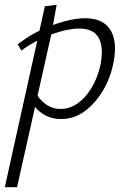

<svg xmlns="http://www.w3.org/2000/svg" viewBox="-41 -491 534 800"><path d="M-21 289 146 -465 195 -471 173 -349 30 289ZM214 5Q181 5 155 -7Q129 -19 111 -38.5Q93 -58 83 -82L107 -106Q123 -76 150 -56.5Q177 -37 212 -37Q249 -37 282 -60Q315 -83 340 -124Q365 -165 377 -218Q392 -292 371 -332Q350 -372 289 -372Q266 -372 236.5 -366Q207 -360 174.5 -348Q142 -336 109.5 -319Q77 -302 48 -280L33 -306Q78 -342 128.5 -365.5Q179 -389 227 -402Q275 -415 312 -415Q366 -415 396 -391.5Q426 -368 434.5 -326.5Q443 -285 432 -231Q420 -168 388.5 -114.5Q357 -61 312.5 -28Q268 5 214 5Z"/></svg>

Font: Ysabeau Office Light
Style: Italic
Weight: 300
Italic angle: -12°
Designer: Christian Thalmann (Catharsis Fonts)
Version: Version 2.001;gftools[0.9.30]; featfreeze: tnum,lnum,ss02